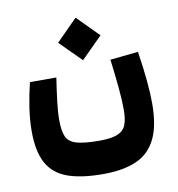

<svg xmlns="http://www.w3.org/2000/svg" viewBox="-76 -541 738 797"><g transform="rotate(-10 293.0 -142.5)"><path d="M295.4 187Q203.6 187 145.8 166Q87.9 145 60.8 95.5Q33.7 45.9 33.7 -38.6Q33.7 -86.4 41.5 -138.2Q49.3 -189.9 62 -241.7H173.3Q165.5 -190.9 159.9 -145Q154.3 -99.1 154.3 -65.4Q154.3 -20.5 164.8 4.2Q175.3 28.8 207.8 38.3Q240.2 47.9 305.7 47.9Q355.5 47.9 381.3 36.9Q407.2 25.9 416.5 2Q425.8 -22 425.8 -61.5Q425.8 -100.6 420.7 -155Q415.5 -209.5 407.2 -275.4L525.4 -287.6Q536.6 -213.9 541.5 -160.4Q546.4 -106.9 546.4 -66.4Q546.4 26.9 519 82.5Q491.7 138.2 436.3 162.6Q380.9 187 295.4 187ZM294.9 -293 205.6 -382.3 294.9 -472.2 384.3 -382.3Z"/></g></svg>

Font: CaskaydiaMono NF
Style: Bold
Weight: 700
Designer: Aaron Bell
Foundry: Saja Typeworks
Version: Version 2111.001; ttfautohint (v1.8.4);Nerd Fonts 3.1.1